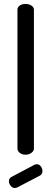

<svg xmlns="http://www.w3.org/2000/svg" viewBox="-20 -780 259 968"><path d="M109 0Q91 0 79.5 -9.5Q68 -19 68 -30V-731Q68 -744 79.5 -752Q91 -760 109 -760Q126 -760 138.5 -752Q151 -744 151 -731V-30Q151 -19 138.5 -9.5Q126 0 109 0ZM55 168Q43 168 34 157Q25 146 25 134Q25 119 38 112L155 50Q161 48 165 48Q178 48 186 59Q194 70 194 82Q194 99 180 106L67 165Q64 166 61 167Q58 168 55 168Z"/></svg>

Font: Dosis ExtraLight Medium
Style: Regular
Weight: 500
Version: Version 3.001; ttfautohint (v1.8.2)